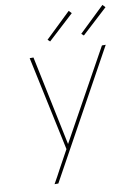

<svg xmlns="http://www.w3.org/2000/svg" viewBox="-102 -816 804 1099"><g transform="rotate(-10 300.0 -266.5)"><path d="M124 215Q136 194 147.5 173Q159 152 170 131L226 29L109 -520H131L240 2L529 -520H551L146 215ZM437 -594 424 -606 572 -748 587 -732ZM241 -594 228 -606 376 -748 391 -732Z"/></g></svg>

Font: Iosevka Aile Thin Oblique
Style: Regular
Weight: 100
Italic angle: -9°
Designer: Belleve Invis
Foundry: Belleve Invis
Version: Version 31.1.0; ttfautohint (v1.8.4)